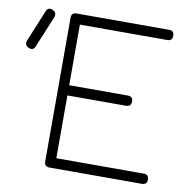

<svg xmlns="http://www.w3.org/2000/svg" viewBox="-142 -705 763 777"><g transform="rotate(10 239.0 -316.5)"><path d="M-55.5 -462.5Q-74 -470.5 -67.5 -490L-14.5 -618.5Q-6.5 -639.5 13 -630.5Q31.5 -622.5 25 -603L-28 -474.5Q-36 -453.5 -55.5 -462.5ZM111 0Q90 0 90 -21V-612Q90 -633 111 -633H491Q512 -633 512 -612Q512 -591 491 -591H132V-342H373Q394 -342 394 -321Q394 -300 373 -300H132V-42H491Q512 -42 512 -21Q512 0 491 0Z"/></g></svg>

Font: Jura Light Light
Style: Regular
Weight: 300
Version: Version 5.106